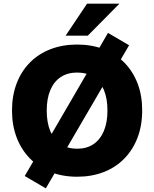

<svg xmlns="http://www.w3.org/2000/svg" viewBox="-20 -961 847 1056"><path d="M404 11Q324 11 258 -15Q192 -41 144.5 -89.5Q97 -138 71.5 -205Q46 -272 46 -353Q46 -435 71.5 -502Q97 -569 144.5 -617Q192 -665 258 -690.5Q324 -716 404 -716Q484 -716 550 -690.5Q616 -665 663.5 -617Q711 -569 736.5 -502.5Q762 -436 762 -354Q762 -271 736.5 -204Q711 -137 663.5 -88.5Q616 -40 550 -14.5Q484 11 404 11ZM404 -143Q457 -143 494 -168Q531 -193 551 -240Q571 -287 571 -353Q571 -419 551.5 -466Q532 -513 494.5 -537.5Q457 -562 404 -562Q352 -562 314.5 -537.5Q277 -513 257 -466Q237 -419 237 -353Q237 -287 256.5 -240Q276 -193 314 -168Q352 -143 404 -143ZM232 75 116 7 191 -121 248 -197 472 -582 500 -653 574 -780 690 -712 615 -584 558 -508 334 -124 306 -52ZM341 -765 459 -941H637L463 -765Z"/></svg>

Font: Nunito Sans 12pt Black
Style: Regular
Weight: 900
Designer: Vernon Adams
Foundry: Vernon Adams
Version: Version 3.101;gftools[0.9.27]